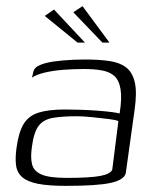

<svg xmlns="http://www.w3.org/2000/svg" viewBox="-20 -599 509 626"><path d="M195 7Q139 7 105 0.5Q71 -6 53.5 -20.5Q36 -35 32.5 -59Q29 -83 34 -118Q41 -169 57.5 -195.5Q74 -222 106.5 -232Q139 -242 192 -242Q217 -242 245.5 -241Q274 -240 300 -238Q326 -236 345 -233.5Q364 -231 370 -229Q378 -279 373 -308.5Q368 -338 352.5 -351.5Q337 -365 312 -369.5Q287 -374 254 -374Q221 -374 187.5 -371.5Q154 -369 126.5 -362.5Q99 -356 84 -346L87 -357Q89 -376 103.5 -383.5Q118 -391 132 -394Q151 -399 186 -402Q221 -405 256 -405Q303 -405 337 -400Q371 -395 391.5 -379Q412 -363 419.5 -330.5Q427 -298 419 -242L390 -34Q384 -12 340 -2.5Q296 7 195 7ZM198 -19Q274 -19 307.5 -25.5Q341 -32 346 -46L366 -204Q359 -208 334 -211Q309 -214 280 -217Q251 -220 230 -220Q182 -220 151.5 -214.5Q121 -209 105.5 -188Q90 -167 84 -120Q79 -86 84.5 -63.5Q90 -41 115.5 -30Q141 -19 198 -19ZM233 -460 126 -547 156 -568 257 -460ZM314 -460 219 -559 249 -579 337 -460Z"/></svg>

Font: Genos Light
Style: Italic
Weight: 300
Italic angle: -8°
Designer: Robert E. Leuschke
Foundry: Robert E. Leuschke
Version: Version 1.010